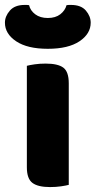

<svg xmlns="http://www.w3.org/2000/svg" viewBox="-53 -751 388 779"><path d="M56 -257H226V-1Q215 2 194.5 5Q174 8 150 8Q101 8 78.5 -9Q56 -26 56 -72ZM226 -211H56V-484Q67 -487 87.5 -490Q108 -493 132 -493Q182 -493 204 -476.5Q226 -460 226 -413ZM141 -678Q172 -678 191.5 -693Q211 -708 217 -730Q222 -731 226.5 -731Q231 -731 235 -731Q276 -731 295.5 -708Q315 -685 315 -659Q315 -614 269.5 -583.5Q224 -553 141 -553Q58 -553 12.5 -583.5Q-33 -614 -33 -659Q-33 -685 -13 -708Q7 -731 47 -731Q52 -731 56 -731Q60 -731 65 -730Q70 -708 90 -693Q110 -678 141 -678Z"/></svg>

Font: Baloo Bhaijaan 2 ExtraBold
Style: Regular
Weight: 800
Designer: Sanskriti Dholi, Noopur Datye and Ek Type
Foundry: Ek Type
Version: Version 1.701